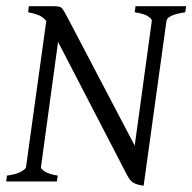

<svg xmlns="http://www.w3.org/2000/svg" viewBox="-20 -586 621 620"><path d="M581.1 -565.9 578.1 -546.4Q520 -537.6 517.6 -518.6L443.8 13.7Q424.8 11.2 412.8 5.4Q400.9 -0.5 390.6 -20L167.5 -450.7L112.3 -46.4Q111.8 -41 124 -32.5Q136.2 -23.9 166.5 -19L163.6 0H0L2.4 -19Q32.7 -22.9 48.1 -31.7Q63.5 -40.5 64 -46.4L129.4 -518.1Q118.2 -531.7 104 -537.4Q89.8 -543 70.8 -546.4L73.2 -565.9H153.3Q172.9 -565.9 178.5 -561Q184.1 -556.2 197.3 -530.8L415 -115.7L470.2 -518.6Q471.2 -523.9 459 -532.7Q446.8 -541.5 415 -546.4L417.5 -565.9Z"/></svg>

Font: Dai Banna SIL Light
Style: Italic
Weight: 300
Italic angle: -11°
Designer: Victor Gaultney
Foundry: SIL International
Version: Version 4.000